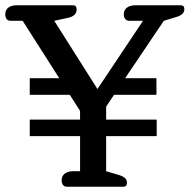

<svg xmlns="http://www.w3.org/2000/svg" viewBox="-34 -709 720 729"><path d="M200 -25Q200 -41 212 -50Q224 -59 245 -59H270V-192H79V-255H270V-288L231 -349H79V-412H191L52 -630H6Q-4 -630 -9 -637Q-14 -644 -14 -655Q-14 -671 -2.5 -680Q9 -689 30 -689H243Q257 -689 257 -673Q257 -648 223 -641L172 -630L336 -371L509 -630H457Q447 -630 441.5 -637Q436 -644 436 -655Q436 -671 448 -680Q460 -689 481 -689H652Q666 -689 666 -674Q666 -654 637 -645L588 -630L441 -412H560V-349H399L369 -304V-255H561V-192H369V-59L416 -45Q433 -40 440.5 -33Q448 -26 448 -15Q448 0 434 0H220Q210 0 205 -7Q200 -14 200 -25Z"/></svg>

Font: Maitree Medium
Style: Regular
Weight: 500
Designer: CadsonDemak Team
Foundry: CadsonDemak
Version: Version 1.000